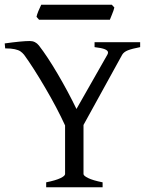

<svg xmlns="http://www.w3.org/2000/svg" viewBox="-20 -794 634 814"><path d="M175.8 -21Q216.8 -29.3 236.3 -38.8Q255.9 -48.3 255.9 -56.2V-262.2Q222.2 -335.9 171.1 -422.9Q120.1 -509.8 82 -562Q74.7 -570.8 66.4 -576.4Q58.1 -582 42.7 -585.4Q27.3 -588.9 2 -588.9L0 -609.9Q72.8 -620.1 106.9 -620.1Q129.9 -620.1 145 -601.1Q180.7 -555.2 224.9 -480Q269 -404.8 304.2 -332L435.1 -562Q438 -567.4 438 -571.3Q438 -579.6 424.6 -585.2Q411.1 -590.8 380.9 -594.2V-615.2H574.2V-594.2Q539.1 -587.4 522 -580.6Q504.9 -573.7 498 -562L334 -264.2V-56.2Q334 -48.8 353.8 -39.1Q373.5 -29.3 415 -21V0H175.8ZM145.5 -710.4 134.8 -722.7Q136.7 -732.4 142.8 -747.3Q148.9 -762.2 154.8 -773.9H454.1L464.8 -762.2Q462.4 -751 454.8 -732.7Q447.3 -714.4 445.8 -710.4Z"/></svg>

Font: David Libre
Style: Regular
Weight: 400
Version: Version 1.000